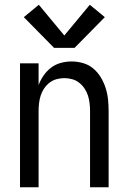

<svg xmlns="http://www.w3.org/2000/svg" viewBox="-20 -786 540 806"><path d="M64 0V-520H142V-429Q150 -450 163 -469Q176 -488 194.5 -502Q213 -516 235.5 -522Q258 -528 280 -528Q305 -528 329 -521Q353 -514 371.5 -498.5Q390 -483 403 -461.5Q416 -440 423.5 -416.5Q431 -393 433.5 -368.5Q436 -344 436 -320V0H358V-320Q358 -337 356 -353.5Q354 -370 349 -385.5Q344 -401 334.5 -415Q325 -429 312 -439Q299 -449 283 -453.5Q267 -458 250 -458Q233 -458 217 -453.5Q201 -449 188 -439Q175 -429 165.5 -415Q156 -401 151 -385.5Q146 -370 144 -353.5Q142 -337 142 -320V0ZM207 -585 80 -714 143 -766 250 -637 357 -766 420 -714 293 -585Z"/></svg>

Font: Zed Mono
Style: Regular
Weight: 400
Monospace: yes
Designer: Belleve Invis
Foundry: Belleve Invis
Version: Version 1.0.0; ttfautohint (v1.8.4)